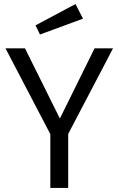

<svg xmlns="http://www.w3.org/2000/svg" viewBox="-20 -926 584 946"><path d="M352 -906 389 -834 177 -756 155 -801ZM537 -688 316 -266V0H228V-265L7 -688H103L275 -342L446 -688Z"/></svg>

Font: FiraGO Book
Style: Regular
Weight: 350
Designer: bBox Type
Foundry: bBox Type GmbH
Version: Version 1.001;PS 001.001;hotconv 1.0.88;makeotf.lib2.5.64775